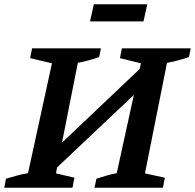

<svg xmlns="http://www.w3.org/2000/svg" viewBox="-41 -878 912 898"><path d="M-21 0 -13 -42Q13 -50 38.5 -57Q64 -64 90 -68L202 -582L100 -606L109 -652H431L423 -611Q400 -603 374.5 -596Q349 -589 323 -584L249 -211L612 -555L618 -582L520 -606L529 -652H851L843 -611Q819 -603 793.5 -596Q768 -589 740 -584L637 -67L730 -47L721 0H401L410 -42Q434 -50 458 -57Q482 -64 505 -68L585 -434L226 -95L221 -67L307 -47L298 0ZM380 -778 398 -858H648L630 -778Z"/></svg>

Font: Piazzolla SC SemiBold
Style: Italic
Weight: 600
Italic angle: -11.3°
Designer: Juan Pablo del Peral
Foundry: Huerta Tipografica
Version: Version 1.330